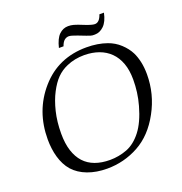

<svg xmlns="http://www.w3.org/2000/svg" viewBox="-153 -998 1084 1146"><g transform="rotate(-20 389.0 -425.0)"><path d="M58.6 -268.6Q58.6 -449.7 170.4 -577.6Q283.2 -707 462.9 -707Q534.7 -707 592.3 -686.5Q635.3 -671.4 668.2 -640.9Q701.2 -610.4 719.2 -574.7Q732.4 -548.3 740.5 -512Q748.5 -475.6 748.5 -432.6Q748.5 -307.1 688 -196.8Q627.9 -85.9 534.2 -34.7Q440.9 16.1 334 16.1Q265.6 16.1 210.9 -4.4Q156.2 -24.9 121.6 -63.5Q105 -82.5 93 -106Q81.1 -129.4 73.5 -155.8Q65.9 -182.1 62.3 -210.7Q58.6 -239.3 58.6 -268.6ZM146 -273.9Q146 -210.9 160.9 -164.6Q175.8 -118.2 203.9 -87.6Q231.9 -57.1 273.2 -42Q314.5 -26.9 367.2 -26.9Q423.3 -26.9 476.1 -46.9Q527.8 -66.9 570.1 -121.3Q612.3 -175.8 638.7 -270.5Q650.4 -312 655.5 -351.8Q660.6 -391.6 660.6 -431.2Q660.6 -490.2 644.5 -534.4Q628.4 -578.6 598.6 -608.2Q568.8 -637.7 527.6 -652.6Q486.3 -667.5 435.5 -668Q373 -668 322.3 -645.5Q283.7 -628.9 255.1 -600.1Q226.6 -571.3 201.7 -523.4Q176.8 -476.1 161.4 -412.6Q146 -349.1 146 -273.9ZM337.4 -759.3H308.1Q321.8 -815.9 346.7 -839.6Q371.6 -863.3 403.8 -863.3Q413.1 -863.3 420.9 -862.3Q428.7 -861.3 439 -858.6Q449.2 -856 463.4 -850.6Q477.5 -845.2 499.5 -836.4Q520.5 -828.1 535.2 -824Q549.8 -819.8 559.1 -819.8Q588.9 -819.8 604 -865.7H632.8Q621.6 -812 595.5 -786.6Q569.3 -761.2 537.6 -761.2Q528.3 -761.2 522.9 -761.5Q517.6 -761.7 509 -764.4Q500.5 -767.1 484.6 -773.2Q468.8 -779.3 438.5 -791Q401.4 -805.2 387.2 -805.2Q371.6 -805.2 358.9 -794.9Q346.2 -784.7 337.4 -759.3Z"/></g></svg>

Font: XB Kayhan
Style: Italic
Weight: 400
Italic angle: -12°
Designer: Behnam
Foundry: Irmug
Version: Version 7.300 2009